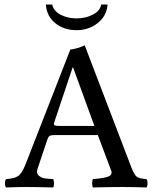

<svg xmlns="http://www.w3.org/2000/svg" viewBox="-20 -824 680 846"><path d="M243 -269H396L302 -527H300L218 -282Q216 -275 221 -272Q226 -269 243 -269ZM145 -79Q139 -61 150 -51Q161 -41 175 -38.5Q189 -36 214 -35Q218 -30 218 -16Q218 -2 214 2Q140 0 96 0Q63 0 7 2Q2 -2 2 -16Q2 -30 7 -35Q43 -37 60 -48.5Q77 -60 93 -101L290 -606Q300 -606 321 -612Q342 -618 353 -625L559 -86Q572 -53 583 -45Q594 -37 625 -35Q630 -30 630 -16Q630 -2 625 2Q566 0 521 0Q464 0 390 2Q386 -2 386 -16Q386 -30 390 -35Q434 -38 455.5 -45.5Q477 -53 470 -72L411 -229H225Q207 -229 200.5 -226Q194 -223 190 -213ZM454 -804Q450 -753 410 -722Q370 -691 318 -691Q262 -691 224 -721.5Q186 -752 182 -804H210Q216 -776 246.5 -759.5Q277 -743 318 -743Q357 -743 389 -759.5Q421 -776 426 -804Z"/></svg>

Font: Libertinus Mono
Style: Regular
Weight: 400
Designer: Philipp H. Poll
Foundry: Khaled Hosny
Version: Version 6.7